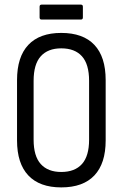

<svg xmlns="http://www.w3.org/2000/svg" viewBox="-20 -806 533 834"><path d="M246 8Q152 8 103 -44Q54 -96 54 -196V-458Q54 -559 103 -611Q152 -663 246 -663Q341 -663 390 -611Q439 -559 439 -458V-196Q439 -96 390 -44Q341 8 246 8ZM246 -59Q305 -59 336 -93.5Q367 -128 367 -199V-455Q367 -527 336 -561.5Q305 -596 246 -596Q188 -596 157 -561.5Q126 -527 126 -455V-199Q126 -128 157 -93.5Q188 -59 246 -59ZM161 -721Q152 -721 152 -730V-777Q152 -786 161 -786H331Q340 -786 340 -777V-730Q340 -721 331 -721Z"/></svg>

Font: Sofia Sans Condensed
Style: Regular
Weight: 400
Designer: Botio Nikoltchev, Ani Petrova
Foundry: lettersoup
Version: Version 4.100